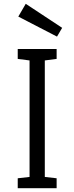

<svg xmlns="http://www.w3.org/2000/svg" viewBox="-20 -987 390 1007"><path d="M277 0H73V-52L135 -59V-670L73 -678V-730H277V-678L215 -670V-59L277 -52ZM279 -795 76 -900 115 -967 306 -841Z"/></svg>

Font: Fauna One
Style: Regular
Weight: 400
Version: Version 1.001